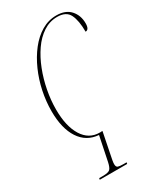

<svg xmlns="http://www.w3.org/2000/svg" viewBox="-236 -806 950 1128"><g transform="rotate(-30 238.5 -242.0)"><path d="M89 240 91 230H115Q153 230 164.5 219Q176 208 183 175L217 10Q135 4 90 -64.5Q45 -133 45 -250Q45 -316 59 -383Q73 -450 100 -511Q127 -572 164.5 -620Q202 -668 249 -696Q296 -724 350 -724Q412 -724 444.5 -688Q477 -652 477 -598Q477 -555 452 -555Q452 -630 431.5 -672Q411 -714 350 -714Q299 -714 255.5 -685.5Q212 -657 178.5 -608.5Q145 -560 121.5 -499.5Q98 -439 85.5 -373.5Q73 -308 73 -246Q73 -132 114 -66Q155 0 228 0Q233 0 236 0Q239 0 244 -1L246 1L217 146Q213 165 210.5 179Q208 193 208 203Q208 222 219 226Q230 230 255 230H277L275 240Z"/></g></svg>

Font: Noto Serif Display ExtraCondensed Thin
Style: Italic
Weight: 100
Width: 2
Italic angle: -12°
Designer: Monotype Design Team
Foundry: Monotype Imaging Inc.
Version: Version 2.009